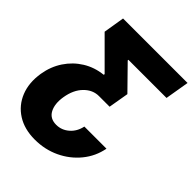

<svg xmlns="http://www.w3.org/2000/svg" viewBox="-267 -868 1223 1223"><g transform="rotate(45 344.5 -256.5)"><path d="M628.9 -66.4Q613.8 15.1 561.5 79.1Q509.3 143.1 432.4 179.4Q355.5 215.8 264.6 215.8Q171.4 215.8 105.7 174.1Q40 132.3 10.5 59.1Q-19 -14.2 -3.9 -108.4Q8.8 -184.6 48.6 -244.4Q88.4 -304.2 148.7 -341.6Q209 -378.9 283.2 -386.7L285.2 -393.6L93.8 -585L117.2 -727.5H698.2L670.9 -565.4H327.1V-559.6L477.5 -406.2L454.1 -269.5H359.4Q303.2 -270 259.5 -225.8Q215.8 -181.6 203.1 -104.5Q191.9 -35.6 215.1 8.5Q238.3 52.7 294.9 52.7Q343.3 52.7 381.1 19.8Q418.9 -13.2 429.7 -66.4Z"/></g></svg>

Font: Inter Black
Style: Italic
Weight: 900
Italic angle: -9.39999°
Designer: Rasmus Andersson
Foundry: rsms
Version: Version 4.000;git-a52131595